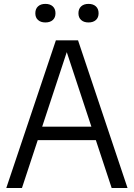

<svg xmlns="http://www.w3.org/2000/svg" viewBox="-20 -942 670 962"><path d="M11.5 0 260 -740H371L619 0H539.5L307.5 -702H321.5L90 0ZM138 -240 156 -307.5H474L492 -240ZM423.5 -829.5Q400 -829.5 386.5 -841.8Q373 -854 373 -875.5Q373 -897.5 386.5 -910Q400 -922.5 423.5 -922.5Q447 -922.5 460.5 -910Q474 -897.5 474 -875.5Q474 -854 460.5 -841.8Q447 -829.5 423.5 -829.5ZM207.5 -829.5Q184 -829.5 170.5 -841.8Q157 -854 157 -875.5Q157 -897.5 170.5 -910Q184 -922.5 207.5 -922.5Q231 -922.5 244.5 -910Q258 -897.5 258 -875.5Q258 -854 244.5 -841.8Q231 -829.5 207.5 -829.5Z"/></svg>

Font: Encode Sans SemiCondensed
Style: Regular
Weight: 400
Width: 4
Designer: Multiple Designers
Foundry: Impallari Type
Version: Version 3.002